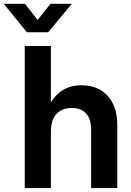

<svg xmlns="http://www.w3.org/2000/svg" viewBox="-74 -963 673 983"><path d="M186.5 -289.1V0H52.7V-727.5H186.5V-382.8H159.7Q184.6 -451.7 229.7 -489Q274.9 -526.4 343.8 -526.4Q398.4 -526.4 439.5 -502.7Q480.5 -479 503.4 -433.6Q526.4 -388.2 526.4 -322.8V0H392.6V-299.3Q392.6 -354 366.7 -382.1Q340.8 -410.2 293.5 -410.2Q262.2 -410.2 238 -397.5Q213.9 -384.8 200.2 -357.9Q186.5 -331.1 186.5 -289.1ZM53.7 -943.4 118.7 -860.8 184.1 -943.4H293V-942.9L172.9 -797.9H63.5L-54.2 -942.9V-943.4Z"/></svg>

Font: Inter Cardless Display
Style: Bold
Weight: 700
Designer: Rasmus Andersson
Foundry: rsms
Version: Version 4.001;git-9221beed3